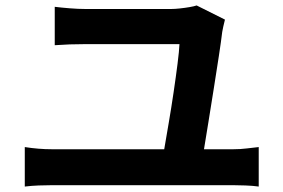

<svg xmlns="http://www.w3.org/2000/svg" viewBox="-20 -721 1040 705"><path d="M729 -173H837Q863 -173 886.5 -176Q910 -179 930 -181V-36Q909 -39 881.5 -40Q854 -41 837 -41H170Q148 -41 122 -40Q96 -39 71 -36V-181Q122 -173 170 -173H583Q590 -214 599.5 -269.5Q609 -325 617.5 -382.5Q626 -440 632 -487.5Q638 -535 639 -559H294Q264 -559 236 -558Q208 -557 181 -555V-696Q205 -693 236.5 -690.5Q268 -688 293 -688H609Q622 -688 640.5 -690Q659 -692 676.5 -695Q694 -698 702 -701L806 -649Q803 -638 800 -624Q797 -610 796 -604Q792 -570 783.5 -514.5Q775 -459 765 -396Q755 -333 745.5 -274Q736 -215 729 -173Z"/></svg>

Font: Noto IKEA Simplified Chinese
Style: Bold
Weight: 700
Designer: Monotype Design Team
Foundry: Monotype Imaging Inc.
Version: Version 1.100